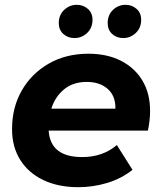

<svg xmlns="http://www.w3.org/2000/svg" viewBox="-20 -769 668 797"><path d="M305 8Q221 8 159 -22Q97 -52 63.5 -106Q30 -160 30 -233Q30 -323 70.5 -393.5Q111 -464 182.5 -505Q254 -546 347 -546Q425 -546 482.5 -516.5Q540 -487 571.5 -434Q603 -381 603 -309Q603 -287 600.5 -266.5Q598 -246 594 -227H182Q189 -117 321 -117Q407 -117 465 -167L530 -64Q483 -27 424.5 -9.5Q366 8 305 8ZM193 -318H459Q460 -371 427 -400Q394 -429 340 -429Q284 -429 246.5 -398.5Q209 -368 193 -318ZM492 -611Q464 -611 445.5 -628Q427 -645 427 -673Q427 -707 449 -728Q471 -749 501 -749Q528 -749 547 -732Q566 -715 566 -687Q566 -653 543.5 -632Q521 -611 492 -611ZM289 -611Q262 -611 243 -628Q224 -645 224 -673Q224 -707 246.5 -728Q269 -749 298 -749Q326 -749 345 -732Q364 -715 364 -687Q364 -653 341.5 -632Q319 -611 289 -611Z"/></svg>

Font: Montserrat
Style: Bold Italic
Weight: 700
Italic angle: -11.3°
Designer: Julieta Ulanovsky
Foundry: Julieta Ulanovsky
Version: Version 9.000; ttfautohint (v1.8.4.7-5d5b)